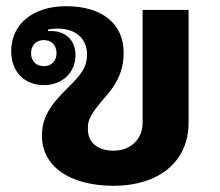

<svg xmlns="http://www.w3.org/2000/svg" viewBox="-20 -586 709 618"><path d="M346 12C488 12 587 -63 587 -191V-554H439V-190C439 -139 401 -101 346 -101C291 -101 263 -130 263 -169V-178C263 -201 275 -224 320 -275C365 -326 378 -370 378 -416C378 -512 306 -566 193 -566C84 -566 16 -507 16 -421C16 -353 61 -312 121 -312C181 -312 223 -353 223 -408C223 -459 189 -486 145 -486H135L134 -491C143 -493 154 -494 165 -494C231 -494 260 -455 260 -412C260 -367 240 -345 197 -302C139 -245 115 -206 115 -149C115 -51 204 12 346 12ZM121 -373C97 -373 80 -389 80 -415C80 -441 97 -457 121 -457C145 -457 162 -441 162 -415C162 -389 145 -373 121 -373Z"/></svg>

Font: IBM Plex Thai Looped
Style: Bold
Weight: 700
Designer: Mike Abbink, Paul van der Laan, Pieter van Rosmalen, Ben Mitchell, Mark Frömberg
Foundry: Bold Monday
Version: Version 1.0